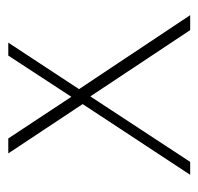

<svg xmlns="http://www.w3.org/2000/svg" viewBox="-28 -462 490 475"><g transform="rotate(-90 217.5 -225.0)"><path d="M380 0 216 -247 54 0H22L197 -266L75 -450H112L215 -294L317 -450H349L234 -275L417 0Z"/></g></svg>

Font: Poiret One
Style: Regular
Weight: 400
Designer: Denis Masharov (denis.masharov@gmail.com), Cyreal (Charset Expansion)
Foundry: Denis Masharov
Version: Version 1.101